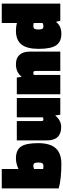

<svg xmlns="http://www.w3.org/2000/svg" viewBox="712 -1417 717 2181"><g transform="rotate(-90 1070.5 -326.5)"><path d="M362 -504Q456 -504 495.5 -447Q535 -390 535 -252Q535 -117 477.5 -52.5Q420 12 300 12Q215 12 144.5 4.5Q74 -3 21 -18V-665H241V-475Q271 -489 302 -496.5Q333 -504 362 -504ZM315 -252Q315 -281 307 -293.5Q299 -306 279 -306Q269 -306 259.5 -304Q250 -302 241 -298V-195Q249 -193 258.5 -192.5Q268 -192 278 -192Q299 -192 307 -205.5Q315 -219 315 -252Z M719 10Q643 10 604.5 -30.5Q566 -71 566 -152V-494H786V-212Q786 -201 791 -196.5Q796 -192 806 -192Q810 -192 816 -193.5Q822 -195 828 -197V-494H1048V0H858L850 -55H846Q820 -23 787.5 -6.5Q755 10 719 10Z M1310 0H1090V-494H1280L1288 -441H1291Q1317 -473 1351.5 -488.5Q1386 -504 1432 -504Q1502 -504 1538.5 -463Q1575 -422 1575 -342V0H1355V-282Q1355 -295 1350 -300.5Q1345 -306 1335 -306Q1328 -306 1321.5 -305Q1315 -304 1310 -302Z M1900 -665H2120V0H1925L1914 -46H1910Q1886 -16 1853.5 -2Q1821 12 1777 12Q1686 12 1646 -47.5Q1606 -107 1606 -246Q1606 -379 1656 -441.5Q1706 -504 1812 -504Q1837 -504 1859.5 -501Q1882 -498 1900 -493ZM1862 -306Q1841 -306 1833.5 -292.5Q1826 -279 1826 -247Q1826 -216 1833.5 -204Q1841 -192 1862 -192Q1871 -192 1880.5 -194Q1890 -196 1900 -201V-302Q1892 -304 1883 -305Q1874 -306 1862 -306Z"/></g></svg>

Font: Blinker Black
Style: Regular
Weight: 900
Designer: Juergen Huber
Foundry: supertype
Version: Version 1.017;hotconv 1.0.117;makeotfexe 2.5.65602